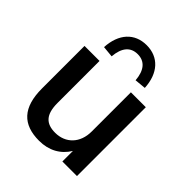

<svg xmlns="http://www.w3.org/2000/svg" viewBox="-218 -920 1063 1063"><g transform="rotate(45 314.0 -388.0)"><path d="M265.6 10.3C342.8 10.3 401.9 -23.4 438 -82.5V0H552.2V-539.1H435.5V-231.9C435.5 -142.1 378.9 -84 296.9 -84C225.6 -84 189.9 -119.6 189.9 -210.4V-539.1H72.3V-206.5C72.3 -57.1 137.7 10.3 265.6 10.3ZM219.2 -604.5C225.1 -677.2 257.3 -715.3 313 -715.3C368.7 -715.3 400.9 -677.2 406.7 -604.5L472.7 -610.8C466.8 -720.2 406.7 -785.6 313 -785.6C219.2 -785.6 159.2 -720.2 153.3 -610.8Z"/></g></svg>

Font: Winston Medium
Style: Regular
Weight: 500
Designer: Vernon Adams, Kim Jin-seong, David Berlow, Cristiano Sobral
Foundry: The Winston Project Authors
Version: Version 3.004